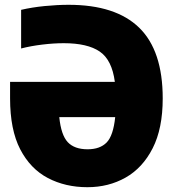

<svg xmlns="http://www.w3.org/2000/svg" viewBox="-20 -770 725 800"><path d="M344 10Q252.5 10 179.5 -28.2Q106.5 -66.5 64.2 -148Q22 -229.5 22 -360V-429H458.5Q446.5 -520.5 395.5 -555.2Q344.5 -590 246 -590Q203.5 -590 156 -584.2Q108.5 -578.5 68 -568V-729Q113 -739.5 166.2 -744.8Q219.5 -750 266 -750Q462 -750 560 -654.5Q658 -559 658 -360Q658 -234.5 616.2 -152.5Q574.5 -70.5 503.5 -30.2Q432.5 10 344 10ZM345 -148Q396.5 -148 424.2 -176.2Q452 -204.5 460 -282H227Q234.5 -207.5 262.2 -177.8Q290 -148 345 -148Z"/></svg>

Font: Encode Sans Condensed Condensed Black
Style: Regular
Weight: 900
Width: 3
Designer: Multiple Designers
Foundry: Impallari Type
Version: Version 3.000; ttfautohint (v1.8.3) -l 8 -r 50 -G 200 -x 14 